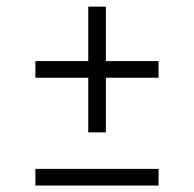

<svg xmlns="http://www.w3.org/2000/svg" viewBox="-20 -574 600 594"><path d="M253 -164.5V-333.5H89.5V-385H253V-553.5H307.5V-385H470.5V-333.5H307.5V-164.5ZM89.5 0V-51.5H470.5V0Z"/></svg>

Font: Encode Sans Expanded Light
Style: Regular
Weight: 300
Width: 7
Designer: Multiple Designers
Foundry: Impallari Type
Version: Version 2.000